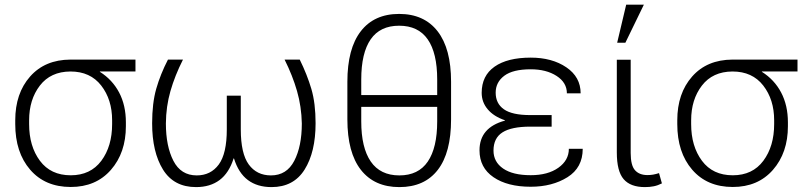

<svg xmlns="http://www.w3.org/2000/svg" viewBox="-20 -780 3392 811"><path d="M552.2 -478H401.9V-476.6Q454.6 -443.4 483.2 -389.2Q511.7 -335 511.7 -263.2V-247.1Q511.7 -134.8 448.5 -62.5Q385.3 9.8 278.8 9.8Q170.4 9.8 107.4 -63.2Q44.4 -136.2 44.4 -255.9V-272Q44.4 -385.7 107.2 -456.8Q169.9 -527.8 277.3 -528.3H552.2ZM103 -255.9Q103 -162.1 148.7 -100.8Q194.3 -39.6 278.8 -39.6Q362.3 -39.6 408 -100.8Q453.6 -162.1 453.6 -255.9V-272Q453.6 -359.4 407.5 -418.7Q361.3 -478 277.8 -478H277.3Q193.8 -477.5 148.4 -418.5Q103 -359.4 103 -272Z M752.9 -528.3Q718.8 -460.9 700 -395.5Q681.2 -330.1 680.7 -258.3Q680.7 -162.6 712.4 -100.8Q744.1 -39.1 811 -39.1Q870.1 -39.1 904.1 -85.2Q938 -131.3 938 -233.4V-376H997.1V-233.4Q997.1 -131.3 1030.8 -85.2Q1064.5 -39.1 1124.5 -39.1Q1190.9 -39.1 1222.9 -100.6Q1254.9 -162.1 1254.9 -258.3Q1253.4 -330.1 1234.6 -395.5Q1215.8 -460.9 1182.1 -528.3H1246.1Q1277.3 -464.8 1295.2 -404.3Q1313 -343.8 1313 -259.3Q1313 -137.7 1266.6 -63.7Q1220.2 10.3 1127 10.3Q1066.9 10.3 1027.1 -19.5Q987.3 -49.3 968.3 -110.8H966.8Q947.3 -49.3 907.5 -19.5Q867.7 10.3 808.1 10.3Q714.4 10.3 668.5 -63.7Q622.6 -137.7 622.6 -259.3Q622.6 -344.2 640.1 -405.5Q657.7 -466.8 689.5 -528.3Z M1885.3 -275.9Q1885.3 -134.8 1829.1 -62.3Q1772.9 10.3 1667 10.3Q1561.5 10.3 1504.4 -62.5Q1447.3 -135.3 1447.3 -275.9V-434.6Q1447.3 -574.7 1503.9 -647.9Q1560.5 -721.2 1666 -721.2Q1771.5 -721.2 1828.4 -647.9Q1885.3 -574.7 1885.3 -434.6ZM1505.9 -378.4H1826.7V-444.3Q1826.7 -556.2 1786.6 -613.8Q1746.6 -671.4 1666 -671.4Q1585.4 -671.4 1545.7 -613.8Q1505.9 -556.2 1505.9 -444.3ZM1826.7 -328.6H1505.9V-267.1Q1505.9 -156.2 1546.1 -97.7Q1586.4 -39.1 1667 -39.1Q1747.1 -39.1 1786.9 -97.4Q1826.7 -155.8 1826.7 -267.1Z M2005.4 -145Q2005.4 -193.4 2032.2 -224.6Q2059.1 -255.9 2112.8 -270.5V-272Q2065.4 -288.1 2040 -318.4Q2014.6 -348.6 2014.6 -387.7Q2014.6 -460.4 2069.1 -498.5Q2123.5 -536.6 2221.7 -536.6Q2312 -536.6 2372.3 -495.6Q2432.6 -454.6 2432.6 -385.7H2374.5Q2374.5 -431.2 2331.1 -459.2Q2287.6 -487.3 2221.7 -487.3Q2146.5 -487.3 2110.1 -460Q2073.7 -432.6 2073.7 -388.7Q2073.7 -342.8 2108.4 -318.4Q2143.1 -293.9 2219.7 -293.9H2310.1V-245.1H2219.7Q2140.6 -245.1 2102.5 -220.9Q2064.5 -196.8 2064.5 -144Q2064.5 -96.2 2105.2 -68.1Q2146 -40 2221.7 -40Q2294.4 -40 2338.6 -71.5Q2382.8 -103 2382.8 -151.4H2441.4Q2441.4 -71.8 2377 -31.5Q2312.5 8.8 2221.7 8.8Q2123.5 8.8 2064.5 -31.5Q2005.4 -71.8 2005.4 -145Z M2644 -527.8V-133.8Q2644 -81.1 2662.4 -60.8Q2680.7 -40.5 2714.8 -40.5Q2728 -40.5 2739 -42.5Q2750 -44.4 2763.7 -48.8L2775.9 -5.4Q2758.8 3.4 2741.7 6.8Q2724.6 10.3 2704.1 10.3Q2643.1 10.3 2614.3 -23.2Q2585.4 -56.6 2585.4 -136.2V-527.8ZM2625 -760.3H2699.7L2621.6 -599.6H2586.9Z M3348.6 -478H3198.2V-476.6Q3251 -443.4 3279.5 -389.2Q3308.1 -335 3308.1 -263.2V-247.1Q3308.1 -134.8 3244.9 -62.5Q3181.6 9.8 3075.2 9.8Q2966.8 9.8 2903.8 -63.2Q2840.8 -136.2 2840.8 -255.9V-272Q2840.8 -385.7 2903.6 -456.8Q2966.3 -527.8 3073.7 -528.3H3348.6ZM2899.4 -255.9Q2899.4 -162.1 2945.1 -100.8Q2990.7 -39.6 3075.2 -39.6Q3158.7 -39.6 3204.3 -100.8Q3250 -162.1 3250 -255.9V-272Q3250 -359.4 3203.9 -418.7Q3157.7 -478 3074.2 -478H3073.7Q2990.2 -477.5 2944.8 -418.5Q2899.4 -359.4 2899.4 -272Z"/></svg>

Font: Roboto Web
Style: Light
Weight: 300
Designer: Google
Version: Version 1.200310; 2013